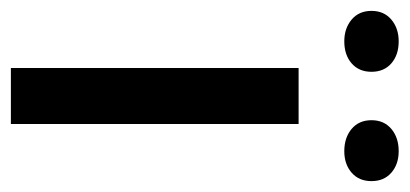

<svg xmlns="http://www.w3.org/2000/svg" viewBox="-253 -533 753 353"><g transform="rotate(90 123.5 -356.5)"><path d="M72 0V-529H175V0ZM225 -613Q200 -613 184 -626.5Q168 -640 168 -663Q168 -686 184 -699.5Q200 -713 225 -713Q249 -713 264.5 -699.5Q280 -686 280 -663Q280 -640 264.5 -626.5Q249 -613 225 -613ZM23 -613Q-1 -613 -17 -626.5Q-33 -640 -33 -663Q-33 -686 -17 -699.5Q-1 -713 23 -713Q48 -713 63.5 -699.5Q79 -686 79 -663Q79 -640 63.5 -626.5Q48 -613 23 -613Z"/></g></svg>

Font: Mona Sans ExtraLight Medium
Style: Regular
Weight: 500
Version: Version 2.000